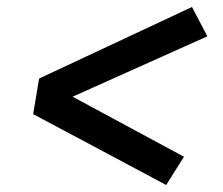

<svg xmlns="http://www.w3.org/2000/svg" viewBox="-20 -616 640 550"><path d="M456 -86 295 -172 75 -289 92 -391 530 -596 574 -512 188 -339 507 -167Z"/></svg>

Font: Iosevka Curly SmBdExObl
Style: Regular
Weight: 600
Width: 7
Italic angle: -9°
Monospace: yes
Designer: Belleve Invis
Foundry: Belleve Invis
Version: Version 11.1.0; ttfautohint (v1.8.3)